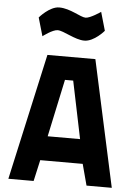

<svg xmlns="http://www.w3.org/2000/svg" viewBox="-62 -999 728 1045"><g transform="rotate(5 302.0 -476.5)"><path d="M24 0H162L188 -116H420L451 0H589L439 -690H177ZM284 -563H329L394 -249H217ZM448 -949C448 -949 392 -910 366 -910C338 -910 280 -953 219 -953C166 -953 112 -889 112 -889L141 -789C141 -789 193 -829 221 -829C254 -829 318 -785 370 -785C424 -785 477 -848 477 -848Z"/></g></svg>

Font: TitilliumText22L
Style: 999 wt
Weight: 900
Designer: Campivisivi
Foundry: Campivisivi
Version: 1.000